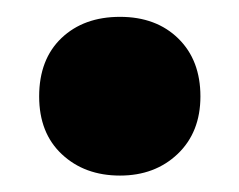

<svg xmlns="http://www.w3.org/2000/svg" viewBox="-20 -394 284 228"><path d="M122.5 -185.5Q80.5 -185.5 53.5 -210.8Q26.5 -236 26.5 -279.5Q26.5 -323.5 53 -348.8Q79.5 -374 122.5 -374Q165.5 -374 191.8 -348.2Q218 -322.5 218 -279.5Q218 -237 191 -211.2Q164 -185.5 122.5 -185.5Z"/></svg>

Font: Encode Sans Condensed Condensed
Style: Bold
Weight: 700
Width: 3
Designer: Multiple Designers
Foundry: Impallari Type
Version: Version 3.000; ttfautohint (v1.8.3) -l 8 -r 50 -G 200 -x 14 